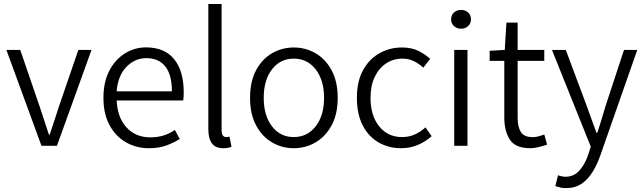

<svg xmlns="http://www.w3.org/2000/svg" viewBox="-20 -735 3245 968"><path d="M189 0 12.2 -483.4H82L180.2 -197.3Q191.4 -161.6 203.6 -126Q215.8 -90.3 226.6 -56.2H230.5Q241.7 -90.3 253.7 -126Q265.6 -161.6 276.9 -197.3L375 -483.4H441.4L267.1 0Z M730.5 12.2Q667 12.2 615 -17.6Q563 -47.4 532.2 -104Q501.5 -160.6 501.5 -241.2Q501.5 -321.8 531.2 -378.7Q561 -435.5 609.9 -465.8Q658.7 -496.1 715.8 -496.1Q809.6 -496.1 857.9 -436.8Q906.2 -377.4 906.2 -270Q906.2 -258.8 905.8 -248.3Q905.3 -237.8 903.8 -228.5H568.4Q571.8 -143.1 617.7 -92.8Q663.6 -42.5 738.3 -42.5Q774.4 -42.5 804.7 -52Q835 -61.5 861.8 -79.6L886.2 -34.2Q856.4 -15.6 818.8 -1.7Q781.2 12.2 730.5 12.2ZM567.9 -274.4H846.7Q846.7 -358.4 813.2 -400.1Q779.8 -441.9 717.8 -441.9Q660.2 -441.9 617.4 -397.9Q574.7 -354 567.9 -274.4Z M1106 12.2Q1066.4 12.2 1048.3 -12.2Q1030.3 -36.6 1030.3 -84V-714.8H1097.2V-78.1Q1097.2 -60.1 1103.5 -52Q1109.9 -43.9 1119.1 -43.9Q1122.6 -43.9 1126.2 -44.2Q1129.9 -44.4 1137.2 -45.9L1147 4.9Q1139.2 8.3 1129.6 10.3Q1120.1 12.2 1106 12.2Z M1460.9 12.2Q1401.4 12.2 1351.1 -17.3Q1300.8 -46.9 1270.8 -103.5Q1240.7 -160.2 1240.7 -241.2Q1240.7 -323.7 1270.8 -380.4Q1300.8 -437 1351.1 -466.3Q1401.4 -495.6 1460.9 -495.6Q1521 -495.6 1571.3 -466.3Q1621.6 -437 1652.1 -380.4Q1682.6 -323.7 1682.6 -241.2Q1682.6 -160.2 1652.1 -103.5Q1621.6 -46.9 1571.3 -17.3Q1521 12.2 1460.9 12.2ZM1460.9 -43.9Q1529.3 -43.9 1571.5 -98.1Q1613.8 -152.3 1613.8 -241.2Q1613.8 -331.1 1571.5 -385.3Q1529.3 -439.5 1460.9 -439.5Q1393.1 -439.5 1351.3 -385.3Q1309.6 -331.1 1309.6 -241.2Q1309.6 -152.3 1351.3 -98.1Q1393.1 -43.9 1460.9 -43.9Z M2002.4 12.2Q1939 12.2 1888.4 -17.1Q1837.9 -46.4 1808.6 -103Q1779.3 -159.7 1779.3 -241.7Q1779.3 -325.2 1810.5 -381.6Q1841.8 -438 1893.6 -466.8Q1945.3 -495.6 2006.3 -495.6Q2055.2 -495.6 2089.8 -478.3Q2124.5 -460.9 2148.9 -438L2114.3 -394Q2091.8 -414.1 2066.2 -426.8Q2040.5 -439.5 2008.8 -439.5Q1962.9 -439.5 1926.5 -415.3Q1890.1 -391.1 1869.1 -346.9Q1848.1 -302.7 1848.1 -241.7Q1848.1 -151.9 1891.8 -97.9Q1935.5 -43.9 2007.3 -43.9Q2043.5 -43.9 2073 -57.9Q2102.5 -71.8 2125 -92.8L2156.2 -48.3Q2124.5 -20 2085.7 -3.9Q2046.9 12.2 2002.4 12.2Z M2270 0V-483.4H2336.9V0ZM2304.7 -590.3Q2283.7 -590.3 2269 -603.3Q2254.4 -616.2 2254.4 -637.2Q2254.4 -659.2 2269 -672.1Q2283.7 -685.1 2304.7 -685.1Q2325.2 -685.1 2339.8 -672.1Q2354.5 -659.2 2354.5 -637.2Q2354.5 -616.2 2339.8 -603.3Q2325.2 -590.3 2304.7 -590.3Z M2653.3 12.2Q2578.6 12.2 2550.5 -31Q2522.5 -74.2 2522.5 -143.1V-428.2H2448.7V-479L2524.9 -483.4L2533.2 -621.1H2589.8V-483.4H2724.1V-428.2H2589.8V-140.6Q2589.8 -95.2 2606 -69.3Q2622.1 -43.5 2667 -43.5Q2680.2 -43.5 2696 -47.9Q2711.9 -52.2 2724.1 -57.1L2738.3 -5.9Q2717.8 1 2695.6 6.6Q2673.3 12.2 2653.3 12.2Z M2833.5 213.4Q2818.4 213.4 2804.7 210.4Q2791 207.5 2779.8 203.1L2793.5 148.4Q2800.8 151.4 2811.3 153.8Q2821.8 156.2 2831.1 156.2Q2873.5 156.2 2901.9 124Q2930.2 91.8 2946.3 42.5L2958.5 4.4L2762.7 -483.4H2832.5L2938 -201.2Q2949.2 -169.9 2962.2 -134Q2975.1 -98.1 2987.3 -65.4H2991.2Q3002.4 -97.7 3012.9 -133.8Q3023.4 -169.9 3033.2 -201.2L3126 -483.4H3192.9L3006.8 48.3Q2991.2 92.8 2968.5 130.4Q2945.8 168 2913.1 190.7Q2880.4 213.4 2833.5 213.4Z"/></svg>

Font: Varta Light Light
Style: Regular
Weight: 300
Version: Version 1.004